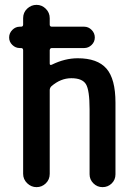

<svg xmlns="http://www.w3.org/2000/svg" viewBox="-20 -770 540 790"><path d="M61.5 -572.3Q43.9 -572.3 30.8 -585Q17.6 -597.7 17.6 -615.7Q17.6 -633.8 30.8 -647Q43.9 -660.2 61.5 -660.2H66.4Q75.2 -660.2 75.2 -668.9V-695.3Q75.2 -718.8 91.8 -734.4Q108.4 -750 130.4 -750Q152.3 -750 168.5 -733.9Q184.6 -717.8 184.6 -695.3V-668.9Q184.6 -660.2 193.4 -660.2H326.2Q343.8 -660.2 356.9 -647Q370.1 -633.8 370.1 -615.7Q370.1 -597.7 356.9 -585Q343.8 -572.3 326.2 -572.3H193.4Q185.5 -572.3 184.6 -563.5V-508.8Q184.6 -500 193.4 -503.9Q247.1 -530.3 299.8 -530.3Q380.9 -530.3 418 -487.8Q455.1 -445.3 455.1 -347.7V-52.7Q455.1 -30.3 439.5 -15.1Q423.8 0 401.9 0Q379.9 0 364.3 -15.6Q348.6 -31.2 348.6 -52.7V-320.3Q348.6 -399.4 333.5 -423.8Q318.4 -448.2 273.4 -448.2Q229.5 -448.2 191.4 -415Q185.5 -409.2 184.6 -400.4V-54.7Q184.6 -31.2 168.5 -15.6Q152.3 0 130.4 0Q108.4 0 91.8 -16.1Q75.2 -32.2 75.2 -54.7V-563.5Q75.2 -572.3 66.4 -572.3Z"/></svg>

Font: Rounded Mgen+ 1mn medium
Style: Regular
Weight: 500
Designer: [Source Han Sans]
Ryoko NISHIZUKA  (kana & ideographs); Paul D. Hunt (Latin, Greek & Cyrillic); Wenlong ZHANG  (bopomofo
Version: Version 1.059.20150602